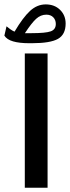

<svg xmlns="http://www.w3.org/2000/svg" viewBox="-42 -858 320 877"><path d="M175.3 -613.8V-0.5H71.3V-613.8ZM-22 -695.3 -12.2 -737.8Q-5.4 -731.9 4.9 -724.6Q15.1 -717.3 24.4 -713.4Q63.5 -779.3 95.7 -808.6Q127.9 -837.9 167 -837.9Q207 -837.9 232.4 -813Q257.8 -788.1 257.8 -750.5Q257.8 -700.2 222.7 -680.4Q187.5 -660.6 103.5 -660.6H91.3Q46.9 -660.6 18.1 -668.9Q-10.7 -677.2 -22 -695.3ZM102.5 -706.5Q166 -706.5 189.5 -714.8Q212.9 -723.1 212.9 -748.5Q212.9 -767.1 201.2 -779.1Q189.5 -791 169.4 -791Q144 -791 123 -772Q102.1 -752.9 71.8 -706.5Z"/></svg>

Font: Vazirmatn RD UI FD Medium
Style: Regular
Weight: 500
Designer: Saber Rastikerdar
Foundry: Saber Rastikerdar
Version: Version 33.003